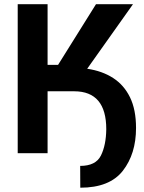

<svg xmlns="http://www.w3.org/2000/svg" viewBox="-20 -731 688 916"><path d="M363 164.5 362.5 60.5Q437 60.5 461.5 11Q486 -38.5 487 -114.5Q487 -295 334.5 -295.5H207V0H64.5V-711H207V-421.5H257L438 -711H614.5L396 -403Q467.5 -392.5 519.5 -359Q571.5 -325.5 600.2 -266.8Q629 -208 629 -120.5Q629 3 566 83.8Q503 164.5 363 164.5Z"/></svg>

Font: Roberto Sans
Style: Bold
Weight: 700
Designer: Google (font) & Cristiano Sobral (main changes)
Version: Version 1.000;October 12, 2021;FontCreator 14.0.0.2814 64-bi